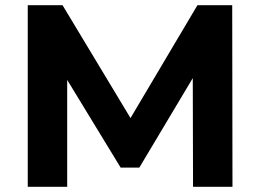

<svg xmlns="http://www.w3.org/2000/svg" viewBox="-20 -720 1003 740"><path d="M87 0V-700H221L483 -265L741 -700H875L876 0H724L723 -419L517 -74H445L239 -412V0Z"/></svg>

Font: Montserrat
Style: Bold
Weight: 700
Designer: Julieta Ulanovsky
Foundry: Julieta Ulanovsky
Version: Version 9.000; ttfautohint (v1.8.4.7-5d5b)